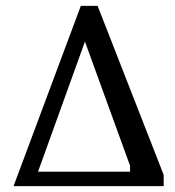

<svg xmlns="http://www.w3.org/2000/svg" viewBox="-20 -631 593 651"><path d="M26 0 254 -611H311L535 -38V0ZM109 -49H421V-69L268 -490Z"/></svg>

Font: Manuale Medium
Style: Italic
Weight: 500
Italic angle: -11°
Version: Version 1.002